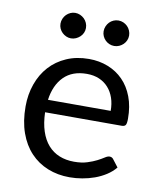

<svg xmlns="http://www.w3.org/2000/svg" viewBox="-81 -766 689 835"><g transform="rotate(10 264.0 -348.0)"><path d="M481.5 -71Q465 -51 442 -36.2Q419 -21.5 392.8 -12Q366.5 -2.5 338.5 2.2Q310.5 7 283 7Q230.5 7 186.2 -10.8Q142 -28.5 109.8 -62.8Q77.5 -97 59.5 -147.5Q41.5 -198 41.5 -263.5Q41.5 -316.5 57.8 -362.5Q74 -408.5 104.5 -442.2Q135 -476 179 -495.2Q223 -514.5 278 -514.5Q323.5 -514.5 362.2 -499.2Q401 -484 429.2 -455.2Q457.5 -426.5 473.5 -384.2Q489.5 -342 489.5 -288Q489.5 -267 485 -260Q480.5 -253 468 -253H129.5Q131 -205 142.8 -169.5Q154.5 -134 175.5 -110.2Q196.5 -86.5 225.5 -74.8Q254.5 -63 290.5 -63Q324 -63 348.2 -70.8Q372.5 -78.5 390 -87.5Q407.5 -96.5 419.2 -104.2Q431 -112 439.5 -112Q450.5 -112 456.5 -103.5ZM409.5 -308.5Q409.5 -339.5 400.8 -365.2Q392 -391 375.2 -409.8Q358.5 -428.5 334.5 -438.8Q310.5 -449 280 -449Q216 -449 178.8 -411.8Q141.5 -374.5 132.5 -308.5ZM427 -666.5Q431.5 -656 431.5 -644.5Q431.5 -633 427 -623Q422.5 -613 414.8 -605.5Q407 -598 396.8 -593.5Q386.5 -589 375 -589Q363.5 -589 353.2 -593.5Q343 -598 335.5 -605.5Q328 -613 323.5 -623Q319 -633 319 -644.5Q319 -656 323.5 -666.5Q328 -677 335.5 -684.8Q343 -692.5 353.2 -697Q363.5 -701.5 375 -701.5Q386.5 -701.5 396.8 -697Q407 -692.5 414.8 -684.8Q422.5 -677 427 -666.5ZM184 -589Q173 -589 163 -593.5Q153 -598 145.2 -605.5Q137.5 -613 133 -623Q128.5 -633 128.5 -644.5Q128.5 -656 133 -666.5Q137.5 -677 145.2 -684.8Q153 -692.5 163 -697Q173 -701.5 184 -701.5Q195.5 -701.5 205.8 -697Q216 -692.5 224 -684.8Q232 -677 236.5 -666.5Q241 -656 241 -644.5Q241 -633 236.5 -623Q232 -613 224 -605.5Q216 -598 205.8 -593.5Q195.5 -589 184 -589Z"/></g></svg>

Font: Lato
Style: Regular
Weight: 400
Designer: Lukasz Dziedzic with Adam Twardoch and Botio Nikoltchev
Foundry: tyPoland Lukasz Dziedzic
Version: Version 2.010; 2014-09-01; http://www.latofonts.com/; ttfaut